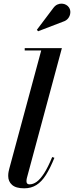

<svg xmlns="http://www.w3.org/2000/svg" viewBox="-20 -1011 401 1041"><path d="M111 10Q66.5 10 45.5 -8.5Q24.5 -27 24.5 -57Q24.5 -69.5 26.5 -79.8Q28.5 -90 30.5 -97L203.5 -737.5H114V-750H315.5L125.5 -45Q124.5 -41 124 -36.5Q123.5 -32 123.5 -28.5Q123.5 -11.5 140 -11.5Q159.5 -11.5 178.8 -25.2Q198 -39 219 -71.2Q240 -103.5 263 -159.5L275 -155.5Q252 -98.5 228.8 -62Q205.5 -25.5 177.2 -7.8Q149 10 111 10ZM186.5 -841.5 180 -849.5 269 -967.5Q279 -981 291.2 -986.5Q303.5 -992 316 -991.2Q328.5 -990.5 338.5 -984.8Q348.5 -979 354 -970.5Q362.5 -957.5 361.2 -941.5Q360 -925.5 350 -912.2Q340 -899 322 -893.5Z"/></svg>

Font: Bodoni Moda 18pt SemiBold
Style: Italic
Weight: 600
Italic angle: -13°
Designer: Owen Earl
Foundry: indestructible type
Version: Version 2.005